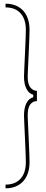

<svg xmlns="http://www.w3.org/2000/svg" viewBox="-20 -820 250 1040"><path d="M10 200V180Q45 180 69.5 165.8Q94 151.5 107 124.5Q120 97.5 120 59Q120 45.5 119 17.8Q118 -10 116.5 -43.8Q115 -77.5 113.5 -109.8Q112 -142 111 -165.2Q110 -188.5 110 -195Q110 -235.5 123.5 -261.8Q137 -288 160 -293V-307Q137 -312.5 123.5 -338.5Q110 -364.5 110 -405Q110 -411.5 111 -434.8Q112 -458 113.5 -490.2Q115 -522.5 116.5 -556.2Q118 -590 119 -617.8Q120 -645.5 120 -659Q120 -697.5 107 -724.5Q94 -751.5 69.5 -765.8Q45 -780 10 -780V-800Q50.5 -800 79.8 -783Q109 -766 124.5 -734.2Q140 -702.5 140 -659Q140 -645 139 -617.2Q138 -589.5 136.5 -555.8Q135 -522 133.5 -489.8Q132 -457.5 131 -434.2Q130 -411 130 -405Q130 -364.5 144 -346.8Q158 -329 178 -328H180V-272H178Q157 -272 143.5 -253.8Q130 -235.5 130 -195Q130 -189 131 -165.8Q132 -142.5 133.5 -110.2Q135 -78 136.5 -44.2Q138 -10.5 139 17.2Q140 45 140 59Q140 102.5 124.5 134Q109 165.5 79.8 182.8Q50.5 200 10 200Z"/></svg>

Font: Big Shoulders Display Thin Thin
Style: Regular
Weight: 250
Version: Version 2.002